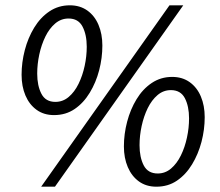

<svg xmlns="http://www.w3.org/2000/svg" viewBox="-20 -692 831 724"><path d="M183.9 -258Q145.5 -258 118.1 -277.8Q90.6 -297.6 76 -331.9Q61.4 -366.2 61.4 -409.9Q61.4 -456.7 73.5 -503Q85.6 -549.3 108.9 -587.7Q132.3 -626.2 166.4 -649.1Q200.5 -672 243.5 -672Q281.8 -672 309.5 -652.2Q337.1 -632.4 351.5 -598.1Q366 -563.8 366 -520.1Q366 -473.3 353.9 -427Q341.8 -380.7 318.4 -342.3Q295.1 -303.8 261.5 -280.9Q227.9 -258 183.9 -258ZM188.8 -307.8Q217.1 -307.8 239.1 -326.5Q261.2 -345.2 276.2 -375.9Q291.3 -406.7 299.2 -443.3Q307.1 -479.8 307.1 -515.6Q307.1 -561.2 291.2 -591.7Q275.3 -622.2 238.5 -622.2Q210.3 -622.2 188.2 -603.5Q166.2 -584.8 151.1 -554.1Q136.1 -523.3 128.2 -486.7Q120.3 -450.2 120.3 -414.4Q120.3 -368.8 136.2 -338.3Q152 -307.8 188.8 -307.8ZM135.2 12 619.1 -672H671.1L187.2 12ZM569.8 12Q531.4 12 503.9 -7.8Q476.5 -27.6 461.9 -61.9Q447.2 -96.2 447.2 -139.9Q447.2 -186.7 459.4 -233Q471.5 -279.3 494.8 -317.7Q518.1 -356.2 552.2 -379.1Q586.3 -402 629.3 -402Q667.7 -402 695.3 -382.2Q723 -362.4 737.4 -328.1Q751.9 -293.8 751.9 -250.1Q751.9 -203.3 739.8 -157Q727.6 -110.7 704.3 -72.3Q681 -33.8 647.4 -10.9Q613.8 12 569.8 12ZM574.7 -37.8Q603 -37.8 625 -56.5Q647 -75.2 662.1 -105.9Q677.2 -136.7 685 -173.3Q692.9 -209.8 692.9 -245.6Q692.9 -291.2 677.1 -321.7Q661.2 -352.2 624.4 -352.2Q596.1 -352.2 574.1 -333.5Q552.1 -314.8 537 -284.1Q522 -253.3 514.1 -216.7Q506.2 -180.2 506.2 -144.4Q506.2 -98.8 522 -68.3Q537.9 -37.8 574.7 -37.8Z"/></svg>

Font: Source Sans 3 VF
Style: Italic
Weight: 200
Italic angle: -11°
Designer: Paul D. Hunt
Foundry: Adobe Systems Incorporated
Version: Version 3.042;hotconv 1.0.118;makeotfexe 2.5.65603